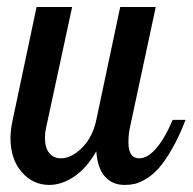

<svg xmlns="http://www.w3.org/2000/svg" viewBox="-20 -520 548 546"><path d="M321.8 -500H422.9L350.1 -160.2Q345.2 -139.6 345.2 -115.2Q345.2 -69.8 376 -69.8Q399.9 -69.8 424.6 -98.6Q449.2 -127.4 471.2 -179.2H507.8Q489.3 -131.3 469 -96.2Q448.7 -61 431.4 -41.7Q414.1 -22.5 395.3 -11.2Q376.5 0 363 2.9Q349.6 5.9 334 5.9Q299.8 5.9 278.6 -17.6Q257.3 -41 253.9 -89.8Q226.6 -42 191.2 -18.1Q155.8 5.9 120.1 5.9Q73.7 5.9 41.7 -30.8Q9.8 -67.4 9.8 -127.9Q9.8 -149.9 16.1 -179.2L84 -500H185.1L111.8 -160.2Q107.9 -144 107.9 -127Q107.9 -99.1 120.4 -84.5Q132.8 -69.8 152.8 -69.8Q183.6 -69.8 213.6 -100.1Q243.7 -130.4 253.9 -179.2Z"/></svg>

Font: Lobster Two
Style: Italic
Weight: 400
Designer: Pablo Impallari
Foundry: Pablo Impallari. www.impallari.com
Version: Version 1.006